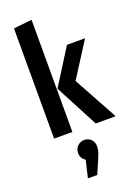

<svg xmlns="http://www.w3.org/2000/svg" viewBox="-193 -829 862 1213"><g transform="rotate(-20 238.0 -222.5)"><path d="M185 -754 62 -741V0H185ZM463 -529H341L190 -289L342 0H476L314 -296ZM238 73C200 73 173 102 173 139C173 162 185 181 204 194L177 309H240L279 218C296 178 301 160 301 139C301 101 275 73 238 73Z"/></g></svg>

Font: Fira Sans Condensed Medium
Style: Regular
Weight: 500
Width: 3
Designer: Carrois Corporate & Edenspiekermann AG
Foundry: Carrois Corporate GbR & Edenspiekermann AG
Version: Version 4.202;PS 004.202;hotconv 1.0.88;makeotf.lib2.5.64775